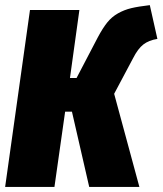

<svg xmlns="http://www.w3.org/2000/svg" viewBox="-30 -735 639 755"><path d="M559.1 -714.8 588.9 -582Q555.2 -576.7 533.7 -560.1Q512.2 -543.5 493.2 -505.9L418.9 -366.2L518.1 0H320.8L252.9 -295.9H226.1L184.1 0H-9.8L87.9 -695.8H282.2L245.1 -428.2H271L355 -588.9Q374 -624.5 391.6 -646.5Q409.2 -668.5 433.8 -682.4Q458.5 -696.3 486.1 -702.9Q513.7 -709.5 559.1 -714.8Z"/></svg>

Font: Fira Sans Compressed Heavy
Style: Italic
Weight: 900
Width: 3
Italic angle: -8°
Designer: Carrois Corporate & Edenspiekermann AG
Foundry: Carrois Corporate GbR & Edenspiekermann AG
Version: Version 4.203;PS 004.203;hotconv 1.0.88;makeotf.lib2.5.64775